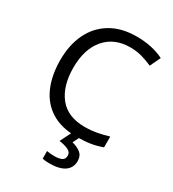

<svg xmlns="http://www.w3.org/2000/svg" viewBox="-226 -845 1084 1205"><g transform="rotate(30 316.0 -242.0)"><path d="M403 -645Q288 -645 222 -568Q156 -491 156 -357Q156 -224 217.5 -146.5Q279 -69 402 -69Q449 -69 491 -77Q533 -85 573 -97V-19Q533 -4 490.5 3Q448 10 389 10Q280 10 207 -35Q134 -80 97.5 -163Q61 -246 61 -358Q61 -466 100.5 -548.5Q140 -631 217 -677.5Q294 -724 404 -724Q517 -724 601 -682L565 -606Q532 -621 491.5 -633Q451 -645 403 -645ZM473 139Q473 187 436 213.5Q399 240 325 240Q293 240 275 235V180Q284 182 299 183.5Q314 185 328 185Q364 185 383 175.5Q402 166 402 141Q402 115 375.5 103Q349 91 311 86L354 0H412L386 53Q422 61 447.5 81Q473 101 473 139Z"/></g></svg>

Font: Noto Sans Shavian
Style: Regular
Weight: 400
Designer: Monotype Design Team
Foundry: Monotype Imaging Inc.
Version: Version 2.001; ttfautohint (v1.8.4.7-5d5b)